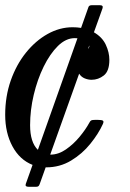

<svg xmlns="http://www.w3.org/2000/svg" viewBox="-22 -635 502 740"><path d="M399.5 -404.5Q399.5 -361 378.2 -344.2Q357 -327.5 331 -327.5Q317.5 -327.5 304.2 -333Q291 -338.5 283 -351L171.5 -39H172Q203 -39 232.2 -59.2Q261.5 -79.5 285 -108Q308.5 -136.5 322 -161.5Q325.5 -168.5 329.2 -170.8Q333 -173 344.5 -173H355Q370 -173 374.5 -170Q379 -167 374.5 -157Q357.5 -119.5 326.2 -80.8Q295 -42 251.8 -16Q208.5 10 156 10H154L131.5 73Q129.5 79.5 126.5 82.2Q123.5 85 116.5 85H89.5Q73 85 77.5 73.5L103.5 0.5Q54 -19 26 -71Q-2 -123 -2 -192.5Q-2 -263.5 19.5 -324.8Q41 -386 78 -432Q115 -478 161.5 -504Q208 -530 258 -530Q275 -530 290.5 -527.5L319 -608Q321.5 -615 332.5 -615H362.5Q377.5 -615 373 -602.5L340 -510.5Q372 -492 385.8 -462.5Q399.5 -433 399.5 -404.5ZM94 -152.5Q94 -86.5 124 -57.5L276.5 -487.5Q271 -488 266 -488Q232 -488 201.2 -457.8Q170.5 -427.5 146.2 -378Q122 -328.5 108 -269.5Q94 -210.5 94 -152.5ZM322.5 -457Q322.5 -458.5 322 -459.5L317 -446Q322 -451.5 322.5 -457Z"/></svg>

Font: Besley* Narrow
Style: Italic
Weight: 400
Width: 4
Italic angle: -13°
Designer: Owen Earl
Foundry: indestructible type*
Version: Version 3.000; ttfautohint (v1.8.3)